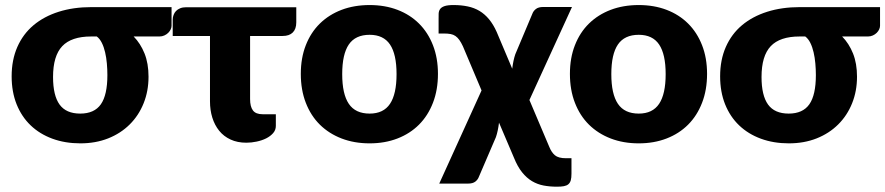

<svg xmlns="http://www.w3.org/2000/svg" viewBox="-20 -546 3421 742"><path d="M332 -405Q256 -405 220.5 -367.5Q185 -330 185 -248.5Q185 -177 210.2 -142Q235.5 -107 290 -107Q344.5 -107 369.8 -143Q395 -179 395 -256Q395 -277.5 393 -300.5Q391 -323.5 386.2 -344Q381.5 -364.5 373.5 -380.5Q365.5 -396.5 354 -405ZM643 -518.5V-446.5Q643 -440 639.8 -432.8Q636.5 -425.5 630.2 -419.2Q624 -413 615.2 -409Q606.5 -405 596 -405H496.5Q523 -378 538.5 -339.5Q554 -301 554 -249.5Q554 -194 535 -146.8Q516 -99.5 481.2 -65Q446.5 -30.5 398 -11.2Q349.5 8 290.5 8Q231.5 8 182.5 -10Q133.5 -28 98.5 -61.5Q63.5 -95 44.2 -143Q25 -191 25 -251Q25 -314.5 47 -364.5Q69 -414.5 109.5 -448.5Q150 -482.5 206.8 -500.5Q263.5 -518.5 333 -518.5Z M1125 -459.5Q1125 -434 1111.5 -420.5Q1098 -407 1072.5 -407H946.5V-163Q946.5 -134 957.5 -119.2Q968.5 -104.5 995 -104.5H1046V-59.5Q1046 -43.5 1035.5 -31.5Q1025 -19.5 1008.5 -11.2Q992 -3 971.8 1.2Q951.5 5.5 932 5.5Q897.5 5.5 871 -6.8Q844.5 -19 827 -40.8Q809.5 -62.5 800.5 -91.5Q791.5 -120.5 791.5 -154.5V-407H647.5V-470.5Q647.5 -479.5 650.8 -488.2Q654 -497 660.2 -503.5Q666.5 -510 676.2 -514Q686 -518 699 -518H1125Z M1408.5 -526.5Q1467.5 -526.5 1516 -508Q1564.5 -489.5 1599.2 -455Q1634 -420.5 1653.2 -371.2Q1672.5 -322 1672.5 -260.5Q1672.5 -198.5 1653.2 -148.8Q1634 -99 1599.2 -64.2Q1564.5 -29.5 1516 -10.8Q1467.5 8 1408.5 8Q1349 8 1300.2 -10.8Q1251.5 -29.5 1216.2 -64.2Q1181 -99 1161.8 -148.8Q1142.5 -198.5 1142.5 -260.5Q1142.5 -322 1161.8 -371.2Q1181 -420.5 1216.2 -455Q1251.5 -489.5 1300.2 -508Q1349 -526.5 1408.5 -526.5ZM1408.5 -107Q1462 -107 1487.2 -144.8Q1512.5 -182.5 1512.5 -259.5Q1512.5 -336.5 1487.2 -374Q1462 -411.5 1408.5 -411.5Q1353.5 -411.5 1328 -374Q1302.5 -336.5 1302.5 -259.5Q1302.5 -182.5 1328 -144.8Q1353.5 -107 1408.5 -107Z M2102.5 21Q2111 42.5 2124.5 54Q2138 65.5 2167.5 65.5H2188.5V125Q2188.5 141 2185.8 150.8Q2183 160.5 2176.5 166Q2170 171.5 2159.2 173.5Q2148.5 175.5 2132 175.5Q2105 175.5 2081 171Q2057 166.5 2036.2 154.2Q2015.5 142 1997.8 120Q1980 98 1966 63L1908.5 -72Q1906.5 -56 1903.5 -41.8Q1900.5 -27.5 1896.5 -16L1831 136.5Q1827 148 1817 155.8Q1807 163.5 1789 163.5H1677.5L1841 -196.5L1769 -367Q1762 -382 1755.2 -391.5Q1748.5 -401 1740.2 -406.8Q1732 -412.5 1721.2 -414.5Q1710.5 -416.5 1695 -416.5H1675V-471.5Q1675 -483 1675.2 -493Q1675.5 -503 1680.5 -510.5Q1685.5 -518 1697.5 -522.2Q1709.5 -526.5 1733 -526.5Q1762.5 -526.5 1787.5 -521.2Q1812.5 -516 1833 -503.8Q1853.5 -491.5 1870 -471.5Q1886.5 -451.5 1899.5 -422.5L1959.5 -280.5Q1961.5 -296.5 1964.5 -310.8Q1967.5 -325 1971.5 -336.5L2037 -492Q2041 -503.5 2051 -511.2Q2061 -519 2079 -519H2190.5L2026 -159.5Z M2448.5 -526.5Q2507.5 -526.5 2556 -508Q2604.5 -489.5 2639.2 -455Q2674 -420.5 2693.2 -371.2Q2712.5 -322 2712.5 -260.5Q2712.5 -198.5 2693.2 -148.8Q2674 -99 2639.2 -64.2Q2604.5 -29.5 2556 -10.8Q2507.5 8 2448.5 8Q2389 8 2340.2 -10.8Q2291.5 -29.5 2256.2 -64.2Q2221 -99 2201.8 -148.8Q2182.5 -198.5 2182.5 -260.5Q2182.5 -322 2201.8 -371.2Q2221 -420.5 2256.2 -455Q2291.5 -489.5 2340.2 -508Q2389 -526.5 2448.5 -526.5ZM2448.5 -107Q2502 -107 2527.2 -144.8Q2552.5 -182.5 2552.5 -259.5Q2552.5 -336.5 2527.2 -374Q2502 -411.5 2448.5 -411.5Q2393.5 -411.5 2368 -374Q2342.5 -336.5 2342.5 -259.5Q2342.5 -182.5 2368 -144.8Q2393.5 -107 2448.5 -107Z M3070 -405Q2994 -405 2958.5 -367.5Q2923 -330 2923 -248.5Q2923 -177 2948.2 -142Q2973.5 -107 3028 -107Q3082.5 -107 3107.8 -143Q3133 -179 3133 -256Q3133 -277.5 3131 -300.5Q3129 -323.5 3124.2 -344Q3119.5 -364.5 3111.5 -380.5Q3103.5 -396.5 3092 -405ZM3381 -518.5V-446.5Q3381 -440 3377.8 -432.8Q3374.5 -425.5 3368.2 -419.2Q3362 -413 3353.2 -409Q3344.5 -405 3334 -405H3234.5Q3261 -378 3276.5 -339.5Q3292 -301 3292 -249.5Q3292 -194 3273 -146.8Q3254 -99.5 3219.2 -65Q3184.5 -30.5 3136 -11.2Q3087.5 8 3028.5 8Q2969.5 8 2920.5 -10Q2871.5 -28 2836.5 -61.5Q2801.5 -95 2782.2 -143Q2763 -191 2763 -251Q2763 -314.5 2785 -364.5Q2807 -414.5 2847.5 -448.5Q2888 -482.5 2944.8 -500.5Q3001.5 -518.5 3071 -518.5Z"/></svg>

Font: Lato ExtraBold
Style: Regular
Weight: 800
Designer: Lukasz Dziedzic with Adam Twardoch and Botio Nikoltchev
Foundry: tyPoland Lukasz Dziedzic
Version: Version 2.015; 2015-08-06; http://www.latofonts.com/